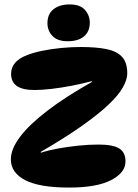

<svg xmlns="http://www.w3.org/2000/svg" viewBox="-20 -839 623 866"><path d="M29 -120Q29 -167 70.5 -222Q112 -277 193.5 -339.5Q275 -402 394 -469V-473Q353 -462 304.5 -452.5Q256 -443 211.5 -438Q167 -433 137 -433Q81 -433 55.5 -451.5Q30 -470 30 -506Q30 -535 48.5 -556Q67 -577 99 -589Q128 -601 168.5 -609.5Q209 -618 255 -622.5Q301 -627 344 -627Q414 -627 460.5 -617.5Q507 -608 530.5 -582.5Q554 -557 554 -508Q554 -480 534 -444.5Q514 -409 469 -366.5Q424 -324 349 -271Q274 -218 164 -154V-150Q197 -161 241 -169Q285 -177 332.5 -182Q380 -187 424 -187Q489 -187 517.5 -169.5Q546 -152 546 -111Q546 -60 481 -26.5Q416 7 292 7Q158 7 93.5 -26.5Q29 -60 29 -120ZM294 -819Q342 -819 363.5 -794Q385 -769 385 -737Q385 -697 359 -675Q333 -653 285 -653Q239 -653 216.5 -677Q194 -701 194 -734Q194 -776 221.5 -797.5Q249 -819 294 -819Z"/></svg>

Font: DynaPuff Medium
Style: Regular
Weight: 500
Version: Version 2.000